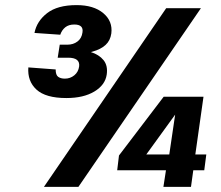

<svg xmlns="http://www.w3.org/2000/svg" viewBox="-20 -732 867 752"><path d="M240 -348Q159 -348 123 -381Q87 -414 91 -468L198 -460Q198 -438 208 -431Q218 -424 234 -424Q255 -424 271 -437Q287 -450 290 -472Q294 -506 247 -506H206L214 -557H244Q267 -557 283.5 -569.5Q300 -582 303 -605Q308 -636 271 -636Q249 -636 235.5 -625Q222 -614 216 -596L115 -603Q124 -649 164.5 -680.5Q205 -712 280 -712Q347 -712 384.5 -680.5Q422 -649 416 -601Q412 -573 393.5 -556Q375 -539 343 -530L336 -528Q368 -518 385.5 -496.5Q403 -475 398 -440Q392 -399 349.5 -373.5Q307 -348 240 -348ZM152 0 631 -700H767L287 0ZM620 0 630 -65H439L446 -123L621 -353H777L745 -127H788L780 -65H737L728 0ZM553 -127H643L666 -283Z"/></svg>

Font: Host Grotesk Black
Style: Italic
Weight: 900
Italic angle: -8°
Designer: Doğukan Karapınar based on Poppins by Indian Type Foundry, Jonny Pinhorn
Foundry: Element Type
Version: Version 1.000; ttfautohint (v1.8.4.7-5d5b);gftools[0.9.33]